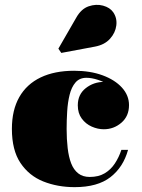

<svg xmlns="http://www.w3.org/2000/svg" viewBox="-20 -761 587 791"><path d="M287.5 10Q217 10 158.2 -13.5Q99.5 -37 64.2 -89.8Q29 -142.5 29 -230Q29 -307.5 59.5 -361Q90 -414.5 147.5 -442Q205 -469.5 285.5 -469.5Q351.5 -469.5 402.5 -450.8Q453.5 -432 482.5 -400Q511.5 -368 511.5 -328Q511.5 -282.5 480.2 -255.5Q449 -228.5 407.5 -228.5Q382.5 -228.5 357.8 -239.5Q333 -250.5 316.8 -272.5Q300.5 -294.5 300.5 -327Q300.5 -372 333.2 -397.8Q366 -423.5 407.5 -423.5Q447.5 -423.5 479 -398.2Q510.5 -373 510.5 -328H484.5Q484.5 -352.5 469.8 -373Q455 -393.5 431.8 -408.8Q408.5 -424 383 -432.2Q357.5 -440.5 336 -440.5Q307.5 -440.5 291 -421.2Q274.5 -402 266.8 -370.5Q259 -339 256.8 -302.2Q254.5 -265.5 254.5 -230Q254.5 -187 258.8 -150.8Q263 -114.5 273.2 -88Q283.5 -61.5 302.2 -46.8Q321 -32 349.5 -32Q386 -32 411.2 -47Q436.5 -62 453.2 -87.5Q470 -113 480 -143.5H507.5Q488 -72.5 435 -31.2Q382 10 287.5 10ZM232.5 -543 220.5 -560.5 294 -688Q314.5 -724.5 345.2 -735Q376 -745.5 404.5 -737.8Q433 -730 446.5 -710.5Q463 -686.5 459.2 -656.2Q455.5 -626 433.2 -601.2Q411 -576.5 371.5 -569Z"/></svg>

Font: Bodoni Moda 9pt Black
Style: Regular
Weight: 900
Designer: Owen Earl
Foundry: indestructible type
Version: Version 2.005